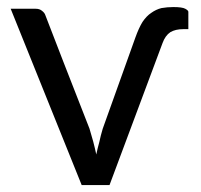

<svg xmlns="http://www.w3.org/2000/svg" viewBox="-20 -532 579 552"><path d="M369.1 -423.8Q378.9 -451.2 389.6 -468.8Q401.4 -486.3 415 -495.1Q428.7 -504.9 444.3 -508.8Q460.9 -511.7 478.5 -511.7Q503.9 -511.7 512.7 -506.8Q521.5 -502 521.5 -498Q521.5 -481.4 521.5 -448.2Q517.6 -448.2 506.8 -448.2Q484.4 -448.2 469.7 -439.5Q455.1 -429.7 447.3 -408.2Q396.5 -272.5 294.9 0Q275.4 0 214.8 0Q164.1 -127 10.7 -506.8Q28.3 -506.8 83 -506.8Q93.8 -506.8 100.6 -501Q108.4 -495.1 110.4 -488.3Q152.3 -378.9 237.3 -162.1Q243.2 -142.6 248 -125Q252.9 -106.4 256.8 -87.9Q260.7 -106.4 265.6 -124Q269.5 -142.6 275.4 -162.1Q306.6 -249 369.1 -423.8Z"/></svg>

Font: Lato
Style: Regular
Weight: 400
Designer: Lukasz Dziedzic with Adam Twardoch and Botio Nikoltchev
Version: Version 2.015; 2015-08-06; http://www.latofonts.com/